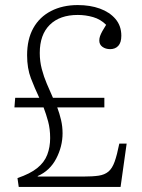

<svg xmlns="http://www.w3.org/2000/svg" viewBox="-20 -738 562 758"><path d="M54 0 49 -35Q99 -52 127 -74.5Q155 -97 166.5 -127Q178 -157 178 -193Q178 -229 170 -258.5Q162 -288 152 -314H37L40 -352H135Q117 -390 102 -429Q87 -468 87 -520Q87 -583 111.5 -627Q136 -671 181.5 -694.5Q227 -718 287 -718Q336 -718 374.5 -704Q413 -690 436 -663Q459 -636 459 -597Q459 -570 447 -557Q435 -544 415 -544Q397 -544 384.5 -553Q372 -562 372 -578Q372 -587 375 -595.5Q378 -604 384 -615Q390 -626 399 -640Q377 -662 347.5 -670.5Q318 -679 287 -679Q216 -679 176.5 -640Q137 -601 137 -529Q137 -496 145 -465.5Q153 -435 165 -407Q177 -379 189 -352H392V-314H206Q215 -290 221 -264.5Q227 -239 227 -212Q227 -160 202 -112Q177 -64 129 -43V-41H309Q346 -41 369.5 -44.5Q393 -48 408 -60.5Q423 -73 432.5 -99.5Q442 -126 451 -171H480L456 0Z"/></svg>

Font: Literata 18pt ExtraLight
Style: Regular
Weight: 250
Designer: Latin by Veronika Burian and Jose Scaglione. Greek by Irene Vlachou. Cyrillic by Vera Evstafieva.
Foundry: TypeTogether
Version: Version 3.103;gftools[0.9.29]